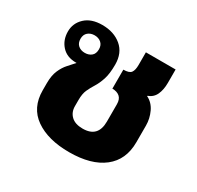

<svg xmlns="http://www.w3.org/2000/svg" viewBox="-130 -720 908 884"><g transform="rotate(30 324.0 -278.0)"><path d="M335 14Q223 14 155.5 -33Q88 -80 88 -172V-210Q88 -251 100 -278.5Q112 -306 129 -324.5Q146 -343 160 -359H157Q108 -359 80.5 -389.5Q53 -420 53 -465Q53 -509 85.5 -539.5Q118 -570 176 -570Q238 -570 278 -536.5Q318 -503 318 -441Q318 -392 308 -362Q298 -332 285 -311.5Q272 -291 262.5 -270Q253 -249 253 -216V-183Q253 -151 274 -131Q295 -111 335 -111Q416 -111 416 -195V-287Q416 -314 401.5 -326.5Q387 -339 362 -339V-440Q393 -440 402.5 -453Q412 -466 412 -494V-561H570V-490Q570 -453 558 -427Q546 -401 518 -391V-389Q549 -374 565 -340Q581 -306 581 -269V-180Q581 -87 516.5 -36.5Q452 14 335 14ZM169 -418Q190 -418 204 -429.5Q218 -441 218 -465Q218 -487 204 -499Q190 -511 169 -511Q148 -511 134 -499Q120 -487 120 -465Q120 -442 134 -430Q148 -418 169 -418Z"/></g></svg>

Font: Noto Sans Thai Looped ExtraBold
Style: Regular
Weight: 800
Designer: Sasikarn Vongin, Ben Mitchell
Foundry: The Fontpad Ltd
Version: Version 1.001; ttfautohint (v1.8.4.7-5d5b)